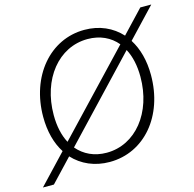

<svg xmlns="http://www.w3.org/2000/svg" viewBox="-133 -873 1060 1047"><g transform="rotate(-15 396.5 -349.5)"><path d="M-18 56H44L164 -71C215 -16 286 16 371 16C567 16 710 -153 710 -384C710 -466 691 -536 656 -591L811 -755H749L629 -628C578 -684 507 -716 422 -716C228 -716 83 -545 83 -315C83 -233 102 -162 137 -108ZM368 -37C298 -37 242 -64 202 -111L617 -550C640 -507 652 -453 652 -390C652 -187 531 -37 368 -37ZM141 -310C141 -513 262 -663 426 -663C496 -663 553 -636 592 -589L176 -150C153 -193 141 -247 141 -310Z"/></g></svg>

Font: Uncut Sans Light Italic
Style: Regular
Weight: 300
Italic angle: -11°
Designer: Kasper Nordkvist
Foundry: UNCUT.wtf
Version: Version 1.304;Glyphs 3.2 (3246)